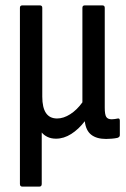

<svg xmlns="http://www.w3.org/2000/svg" viewBox="-20 -508 468 713"><path d="M63 185Q54 185 54 175V-479Q54 -488 63 -488H128Q137 -488 137 -479V-149Q137 -68 192 -68Q216 -68 241 -84Q266 -100 286 -128V-479Q286 -488 295 -488H360Q369 -488 369 -479V-108Q369 -83 374.5 -74Q380 -65 395 -65Q401 -65 406.5 -66Q412 -67 418 -68Q425 -69 425 -60V-6Q425 1 416 4Q407 6 395 7Q383 8 374 8Q339 8 319 -7.5Q299 -23 295 -57V-58Q272 -28 244.5 -10.5Q217 7 188 7Q170 7 156.5 0.5Q143 -6 135 -16V175Q135 185 126 185Z"/></svg>

Font: Sofia Sans Condensed Medium
Style: Regular
Weight: 500
Designer: Botio Nikoltchev, Ani Petrova
Foundry: lettersoup
Version: Version 4.101; ttfautohint (v1.8.4.7-5d5b)